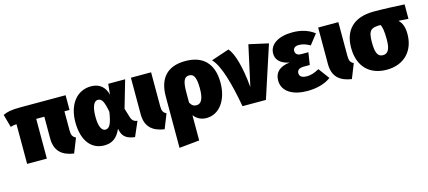

<svg xmlns="http://www.w3.org/2000/svg" viewBox="-72 -1159 4378 1965"><g transform="rotate(-15 2117.0 -176.5)"><path d="M653 -421V-577H175C73 -577 30 -566 -11 -546L27 -409C50 -417 64 -419 91 -421V0H300V-421H386V-190C386 -56 460 4 583 22L644 -131C610 -148 599 -170 599 -218V-421Z M927 -598C772 -598 678 -467 678 -284C678 -85 770 22 904 22C987 22 1042 -15 1082 -106L1089 -80C1105 -17 1151 12 1229 21L1296 -134C1264 -137 1241 -152 1229 -192L1200 -287L1284 -577H1105L1093 -464C1075 -542 1022 -598 927 -598ZM959 -446C1002 -446 1021 -408 1042 -297C1022 -168 998 -131 956 -131C925 -131 891 -166 891 -284C891 -400 922 -446 959 -446Z M1559 -577H1345V-190C1345 -56 1419 4 1542 22L1603 -131C1569 -148 1559 -170 1559 -218Z M1926 -598C1731 -598 1640 -488 1640 -299V245L1854 224V-43C1893 5 1937 22 1988 22C2126 22 2218 -111 2218 -291C2218 -495 2112 -598 1926 -598ZM1922 -131C1894 -131 1874 -141 1854 -177V-284C1854 -403 1874 -446 1926 -446C1967 -446 1999 -422 1999 -287C1999 -171 1967 -131 1922 -131Z M2384 -598 2193 -534C2272 -455 2329 -244 2373 0H2621L2801 -551L2595 -597L2501 -168C2481 -394 2435 -541 2384 -598Z M3060 -598C2915 -598 2815 -538 2815 -438C2815 -374 2857 -326 2953 -307C2845 -294 2793 -243 2793 -159C2793 -39 2907 22 3056 22C3161 22 3247 -4 3307 -49L3221 -165C3167 -136 3130 -125 3091 -125C3035 -125 3012 -145 3012 -178C3012 -207 3032 -229 3083 -229H3147L3167 -359H3091C3048 -359 3030 -380 3030 -410C3030 -440 3056 -456 3090 -456C3133 -456 3168 -443 3209 -420L3292 -526C3225 -577 3147 -598 3060 -598Z M3543 -577H3329V-190C3329 -56 3403 4 3526 22L3587 -131C3553 -148 3543 -170 3543 -218Z M4245 -577C4140 -582 4033 -588 3921 -588C3703 -588 3601 -472 3601 -289C3601 -89 3717 22 3898 22C4082 22 4195 -99 4195 -276C4195 -349 4178 -395 4141 -431L4245 -424ZM3898 -132C3844 -132 3821 -175 3821 -288C3821 -419 3853 -437 3952 -437C3967 -413 3976 -368 3976 -276C3976 -178 3952 -132 3898 -132Z"/></g></svg>

Font: Glow Sans SC Normal Heavy
Style: Regular
Weight: 900
Designer: Ryoko NISHIZUKA (kana, bopomofo & ideographs); Paul D. Hunt (Latin, Greek & Cyrillic); Sandoll Communications, Soo-young
Version: Version 0.93